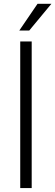

<svg xmlns="http://www.w3.org/2000/svg" viewBox="-20 -962 283 982"><path d="M142.1 -750V0H83.5V-750ZM78.6 -805.7 171.9 -942.4H242.7L129.4 -805.7Z"/></svg>

Font: Vazirmatn RD UI ExtraLight
Style: Regular
Weight: 200
Designer: Saber Rastikerdar
Foundry: Saber Rastikerdar
Version: Version 33.003